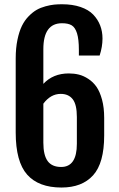

<svg xmlns="http://www.w3.org/2000/svg" viewBox="-20 -861 553 889"><path d="M52.7 -247.6V-590.3Q52.7 -638.2 60.8 -676.8Q68.8 -715.3 81.5 -741.2Q94.2 -767.1 113 -786.1Q131.8 -805.2 149.9 -815.4Q168 -825.7 190.7 -831.8Q213.4 -837.9 230.5 -839.6Q247.6 -841.3 267.1 -841.3Q315.9 -841.3 353 -828.6Q390.1 -815.9 411.6 -793.5Q433.1 -771 443.8 -743.2Q454.6 -715.3 454.6 -682.6Q454.6 -644.5 441.4 -604H345.2V-629.4Q345.2 -679.2 336.7 -706.5Q328.1 -733.9 312 -743.7Q295.9 -753.4 267.1 -753.4Q180.7 -753.4 180.7 -633.3V-472.7Q225.6 -521 298.8 -521Q323.2 -521 345 -515.6Q366.7 -510.3 388.9 -495.8Q411.1 -481.4 426.8 -459Q442.4 -436.5 452.4 -399.7Q462.4 -362.8 462.4 -314.9V-233.9Q462.4 -106 411.1 -49.3Q359.9 7.3 264.6 7.3Q158.7 7.3 105.7 -52.5Q52.7 -112.3 52.7 -247.6ZM180.7 -200.2Q180.7 -142.6 200.7 -115.2Q220.7 -87.9 263.2 -87.9Q335.9 -87.9 335.9 -195.3V-319.3Q335.9 -377 316.7 -401.6Q297.4 -426.3 261.2 -426.3Q214.4 -426.3 180.7 -380.9Z"/></svg>

Font: FjallaOne
Style: Regular
Weight: 400
Designer: Irina Smirnova
Foundry: Irina Smirnova
Version: Version 1.001